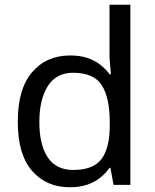

<svg xmlns="http://www.w3.org/2000/svg" viewBox="-20 -780 655 810"><path d="M275 10Q175 10 115 -59.5Q55 -129 55 -267Q55 -405 115.5 -475.5Q176 -546 276 -546Q318 -546 349 -535.5Q380 -525 403 -507Q426 -489 442 -467H448Q447 -480 444.5 -505.5Q442 -531 442 -546V-760H530V0H459L446 -72H442Q426 -49 403 -30.5Q380 -12 348.5 -1Q317 10 275 10ZM289 -63Q374 -63 408.5 -109.5Q443 -156 443 -250V-266Q443 -366 410 -419.5Q377 -473 288 -473Q217 -473 181.5 -416.5Q146 -360 146 -265Q146 -169 181.5 -116Q217 -63 289 -63Z"/></svg>

Font: lhindi85
Style: Book
Weight: 400
Designer: Jelle Bosma - Monotype Design Team
Foundry: Monotype Imaging Inc.
Version: Version 2.003